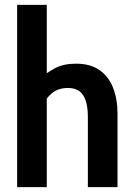

<svg xmlns="http://www.w3.org/2000/svg" viewBox="-20 -770 553 790"><path d="M50.5 0V-750H172.5V-430.5L141 -441.5Q170 -470.5 205.8 -489.2Q241.5 -508 292.5 -508Q351.5 -508 389.2 -481.8Q427 -455.5 445.2 -409Q463.5 -362.5 463.5 -301.5V0H341.5V-289Q341.5 -348 322.2 -378Q303 -408 259.5 -408Q220.5 -408 195 -387.5Q169.5 -367 151.5 -331L172.5 -402.5V0Z"/></svg>

Font: Cabin
Style: Bold
Weight: 700
Width: 4
Designer: Pablo Impallari
Foundry: Pablo Impallari. http://www.impallari.com Igino Marini. http://www.ikern.com
Version: Version 3.001